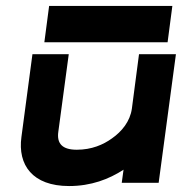

<svg xmlns="http://www.w3.org/2000/svg" viewBox="-20 -614 611 645"><path d="M145 -594 129 -472H543L559 -594ZM52 -154C39 -60 89 11 212 11C286 11 346 -12 395 -44L389 0H513L571 -432H447L423 -249C417 -206 389 -172 356 -149C327 -128 288 -111 238 -111C190 -111 170 -131 176 -172L211 -432H89Z"/></svg>

Font: Charger
Style: HemiRT
Weight: 900
Designer: Jasper
Foundry: Cannot Into Space Fonts
Version: Version 0.99